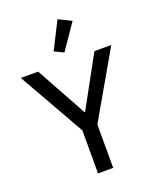

<svg xmlns="http://www.w3.org/2000/svg" viewBox="-171 -1054 944 1154"><g transform="rotate(-20 301.5 -477.0)"><path d="M252 0V-275L12 -698H123L302 -373H305L483 -698H591L349 -278V0ZM311 -752 252 -780 340 -954 422 -914Z"/></g></svg>

Font: IBM Plex Sans Devanagari Text
Style: Regular
Weight: 450
Designer: Mike Abbink, Paul van der Laan, Pieter van Rosmalen, Erin McLaughlin
Foundry: Bold Monday
Version: Version 1.1